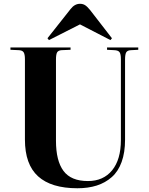

<svg xmlns="http://www.w3.org/2000/svg" viewBox="-20 -981 789 1015"><path d="M238.8 -769 231 -778.8 353 -933.1Q374.5 -960.9 402.8 -960.9Q418 -960.9 429.4 -953.9Q440.9 -946.8 456.1 -928.2L571.8 -778.8L564 -769L402.8 -852.1ZM389.2 14.2Q251 14.2 181.4 -48.8Q111.8 -111.8 111.8 -243.2V-668Q111.8 -693.8 105 -704.6Q98.1 -715.3 78.1 -715.8L35.2 -717.8V-730H353V-717.8L306.2 -715.8Q288.6 -714.8 282.2 -704.6Q275.9 -694.3 275.9 -666V-236.8Q275.9 -130.9 315.7 -77.4Q355.5 -23.9 444.8 -23.9Q526.4 -23.9 572.8 -80.8Q619.1 -137.7 619.1 -241.2V-668Q619.1 -695.3 611.8 -705.3Q604.5 -715.3 583 -715.8L545.9 -717.8V-730H710.9V-717.8L673.8 -715.8Q654.3 -715.3 647.7 -705.1Q641.1 -694.8 641.1 -666V-242.2Q641.1 -174.8 623 -124.8Q605 -74.7 570.8 -44.7Q536.6 -14.6 491.5 -0.2Q446.3 14.2 389.2 14.2Z"/></svg>

Font: Display Regular
Style: Bold
Weight: 700
Designer: Latin by Veronika Burian and Jose Scaglione. Greek by Irene Vlachou. Cyrillic by Vera Evstafieva.
Foundry: TypeTogether
Version: Version 3.002